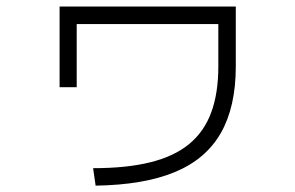

<svg xmlns="http://www.w3.org/2000/svg" viewBox="-20 -596 920 598"><path d="M270 -72.2Q374.4 -72.2 448.3 -90.6Q522.2 -108.9 568.9 -147.2Q615.6 -185.6 637.8 -245.6Q660 -305.6 660 -388.9V-521.1H218.9V-324.4H165.6V-575.6H714.4V-388.9Q714.4 -263.3 667.8 -181.7Q621.1 -100 524.4 -60Q427.8 -20 277.8 -17.8Z"/></svg>

Font: Paperlogy 3 Light
Style: Regular
Weight: 300
Designer: redesigned by Lee Juim, glyphs from Gmarket Sans & Montserrat
Foundry: PT&
Version: Version 1.001